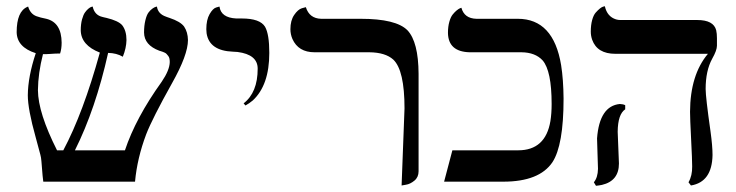

<svg xmlns="http://www.w3.org/2000/svg" viewBox="-20 -580 2351 613"><path d="M580.1 -452.1Q580.1 -404.8 529.3 -314.5Q466.3 -201.7 446.8 -151.4Q418 -75.2 411.1 0H118.2Q116.7 -6.8 112.3 -64.5Q111.3 -77.6 108.9 -85.9Q103.5 -106.4 93.8 -142.1Q68.8 -231.4 68.8 -275.9Q69.3 -335.4 94.2 -410.2Q34.2 -429.2 33.2 -477.1Q33.2 -543.5 67.4 -558.1Q67.4 -558.1 69.8 -559.1Q76.7 -535.6 96.2 -528.3Q107.9 -523.9 127.9 -520Q176.3 -508.3 176.8 -443.8Q176.8 -424.3 171.9 -409.2Q156.7 -409.2 138.2 -407.7Q124.5 -406.7 117.2 -407.2Q101.6 -346.2 101.1 -292Q101.6 -219.7 162.1 -100.1H182.1Q245.6 -219.2 298.8 -412.1Q238.8 -435.5 237.8 -482.9Q237.8 -502.9 241.9 -518.1Q246.1 -533.2 251.5 -540.5Q256.8 -547.9 262.5 -552.5Q268.1 -557.1 272 -558.1L275.9 -559.1Q281.7 -531.7 307.1 -525.9Q309.1 -525.4 313 -524.4Q317.9 -523.4 319.8 -522.9Q357.9 -513.7 370.1 -499.5Q383.8 -481.9 383.8 -452.1Q383.3 -426.3 372.1 -398.9Q352.1 -410.6 325.2 -411.1Q285.2 -231.9 219.2 -100.1H378.9Q413.1 -203.1 496.1 -318.8Q521.5 -356 522 -381.8Q522 -387.7 521 -392.8Q520 -397.9 517.1 -401.4Q514.2 -404.8 512 -407.5Q509.8 -410.2 505.4 -412.1Q501 -414.1 499.5 -414.6Q498 -415 493.7 -416.5L488.8 -418Q440.4 -436 439.9 -476.1Q439.9 -498 444.1 -515.1Q448.2 -532.2 454.1 -540Q460 -547.9 466.6 -552.5Q473.1 -557.1 477.1 -558.1L481 -559.1Q484.4 -535.6 509.8 -526.9Q511.2 -526.4 513.7 -525.4Q519 -523.4 521 -522.9Q556.2 -511.2 567.9 -495.1Q579.6 -477.5 580.1 -452.1Z M763.7 -243.2 757.8 -250Q802.7 -284.7 802.7 -360.8Q802.7 -405.8 738.3 -414.1Q731 -415 723.6 -415Q648.4 -418 639.6 -473.6Q638.7 -480.5 638.7 -486.8Q638.7 -516.6 649.2 -534.9Q659.7 -553.2 670.4 -556.2L680.7 -559.1Q685.5 -523.4 734.4 -521Q741.2 -521 752 -521Q810.1 -521 826.2 -494.6Q839.8 -470.7 839.8 -411.1Q839.8 -308.1 787.1 -259.3Q775.4 -249.5 763.7 -243.2Z M1262.2 12.2 1271.5 -233.9Q1271.5 -355.5 1235.8 -389.6Q1210.4 -412.6 1159.2 -413.1H984.4Q932.6 -413.1 913.6 -455.6Q907.2 -470.7 907.2 -486.8Q907.2 -514.6 919.2 -532.2Q931.2 -549.8 943.8 -553.7L956.5 -557.1Q967.8 -521 1005.4 -520H1131.3Q1244.6 -520 1280.8 -483.4Q1315.9 -446.3 1316.4 -344.2V-33.2Q1316.4 -14.2 1303 -3.2Q1289.6 7.8 1275.9 9.8Z M1741.2 -248Q1741.2 -354 1712.4 -387.2Q1689 -412.6 1645 -413.1H1479Q1411.1 -415 1410.2 -475.1Q1410.2 -495.1 1414.6 -510.5Q1418.9 -525.9 1425.5 -533.9Q1432.1 -542 1438.2 -546.9Q1444.3 -551.8 1448.7 -553.7L1453.1 -555.2Q1462.4 -521 1501 -520H1633.3Q1747.1 -520 1771.5 -372.1Q1778.8 -325.7 1779.3 -265.1Q1779.3 -116.2 1743.7 -62Q1701.7 0 1586.9 0H1397.9L1424.3 -100.1H1634.3Q1721.7 -100.1 1737.3 -193.4Q1741.2 -217.8 1741.2 -248Z M1952.1 -159.2Q1952.1 -149.9 1954.1 -108.4Q1956.1 -67.9 1956.1 -58.1Q1956.1 -2.4 1901.9 10.3Q1892.6 12.2 1882.8 13.2L1876 2Q1888.7 -13.2 1889.2 -41Q1889.2 -49.8 1887.7 -88.4Q1886.2 -128.4 1886.2 -138.2Q1894 -241.7 1959 -248Q1969.7 -247.6 1976.1 -244.1V-231Q1952.6 -215.3 1952.1 -159.2ZM2232.9 -295.9Q2232.9 -270 2248.5 -160.2Q2254.9 -113.8 2254.9 -85Q2253.4 1 2186 12.2L2178.2 2Q2190.4 -19 2189.9 -48.8Q2189.9 -69.8 2186.5 -136Q2183.1 -202.1 2183.1 -223.1Q2183.6 -340.8 2240.2 -408.2H1944.8Q1886.7 -408.2 1870.6 -453.1Q1866.2 -465.8 1866.2 -479Q1866.2 -500 1870.6 -516.1Q1875 -532.2 1882.1 -540Q1889.2 -547.9 1895.5 -553Q1901.9 -558.1 1906.7 -559.1L1911.1 -560.1Q1918.5 -526.9 1946.8 -518.1Q1953.6 -516.1 1960 -516.1H2206.1Q2258.3 -516.1 2266.6 -483.4Q2269 -472.7 2269 -458V-434.1Q2269 -419.4 2253.9 -392.6Q2232.9 -354.5 2232.9 -295.9Z"/></svg>

Font: Linux Libertine Display O
Style: Regular
Weight: 400
Designer: Philipp H. Poll
Foundry: Philipp H. Poll
Version: Version 5.0.9